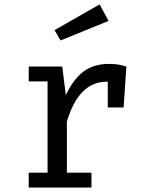

<svg xmlns="http://www.w3.org/2000/svg" viewBox="-20 -837 655 857"><path d="M544.1 -540 531.8 -357.4H461V-472.3H456.4Q393.8 -472.3 349.7 -428.2Q305.6 -384.1 278.5 -294.9V-66.2H388.2V0H108.2V-66.2H192.3V-473.8H108.2V-540H257.9L273.8 -412.3Q306.7 -482.6 352.1 -517.2Q397.4 -551.8 467.7 -551.8Q488.7 -551.8 506.2 -549Q523.6 -546.2 544.1 -540ZM223.6 -702.6 424.6 -817.4 464.6 -743.6 250.3 -656.4Z"/></svg>

Font: Fira Code Fixed
Style: Regular
Weight: 400
Monospace: yes
Designer: Carrois Corporate, Edenspiekermann AG, Nikita Prokopov
Foundry: Carrois Corporate, Edenspiekermann AG, Nikita Prokopov
Version: Version 5.002